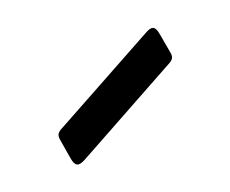

<svg xmlns="http://www.w3.org/2000/svg" viewBox="-43 -451 436 364"><g transform="rotate(-30 175.5 -268.5)"><path d="M43.7 -250 43.3 -208.8C43.3 -191.8 49 -187.9 65 -193.2L296.9 -272C304.3 -274.9 307.2 -278.8 307.5 -286.9V-328.5C307.5 -345.5 302.2 -349.4 286.2 -343.8L54.3 -265.3C46.5 -262.1 44 -258.2 43.7 -250Z"/></g></svg>

Font: Margiela Serif Medium
Style: Regular
Weight: 500
Designer: Andreas Faust, Stefan Endress
Version: Version 1.002;FEAKit 1.0